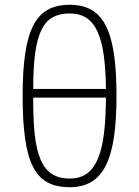

<svg xmlns="http://www.w3.org/2000/svg" viewBox="-20 -764 579 799"><path d="M420.9 -394Q419.9 -476.1 411.6 -535.4Q403.3 -594.7 385.5 -633.1Q367.7 -671.4 339.4 -689.7Q311 -708 270 -708Q229 -708 200.2 -692.6Q171.4 -677.2 153.1 -640.6Q134.8 -604 126.5 -543.7Q118.2 -483.4 118.2 -394ZM270 -744.1Q322.8 -744.1 359.6 -723.6Q396.5 -703.1 419.9 -657.7Q443.4 -612.3 454.1 -540.3Q464.8 -468.3 464.8 -365.2Q464.8 -264.6 454.1 -192.6Q443.4 -120.6 419.9 -74.5Q396.5 -28.3 359.6 -6.6Q322.8 15.1 270 15.1Q215.8 15.1 178.2 -4.6Q140.6 -24.4 117.7 -69.3Q94.7 -114.3 84.5 -186.8Q74.2 -259.3 74.2 -365.2Q74.2 -469.7 85 -542Q95.7 -614.3 119.1 -659.2Q142.6 -704.1 179.9 -724.1Q217.3 -744.1 270 -744.1ZM118.2 -357.9Q117.7 -268.6 124.5 -204.8Q131.3 -141.1 148.7 -100.3Q166 -59.6 195.6 -40.3Q225.1 -21 270 -21Q312.5 -21 341.1 -41.3Q369.6 -61.5 387.2 -103Q404.8 -144.5 412.6 -208Q420.4 -271.5 420.9 -357.9Z"/></svg>

Font: Clear Sans Thin
Style: Regular
Weight: 250
Foundry: Intel Corporation
Version: Version 1.00